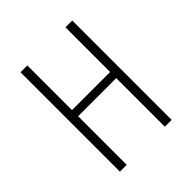

<svg xmlns="http://www.w3.org/2000/svg" viewBox="-199 -864 997 997"><g transform="rotate(-45 300.0 -365.0)"><path d="M110 0H160V-357H440V0H490V-730H440V-402H160V-730H110Z"/></g></svg>

Font: JetBrains Mono Thin
Style: Regular
Weight: 100
Monospace: yes
Designer: Philipp Nurullin, Konstantin Bulenkov
Foundry: JetBrains
Version: Version 2.305